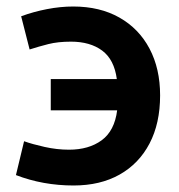

<svg xmlns="http://www.w3.org/2000/svg" viewBox="-20 -558 551 590"><path d="M206 12Q112 12 29 -20L54 -124Q79 -115 117 -106.5Q155 -98 192 -98Q253 -98 292.5 -127Q332 -156 340 -219H136V-315H339Q331 -375 294 -402.5Q257 -430 198 -430Q158 -430 128.5 -422.5Q99 -415 71 -406L45 -508Q83 -522 124.5 -530Q166 -538 205 -538Q287 -538 347 -504Q407 -470 439.5 -408.5Q472 -347 472 -265Q472 -179 439.5 -117Q407 -55 347.5 -21.5Q288 12 206 12Z"/></svg>

Font: Ubuntu Sans
Style: Bold
Weight: 700
Designer: Dalton Maag Ltd
Foundry: Dalton Maag Ltd
Version: Version 1.006; ttfautohint (v1.8.4.7-5d5b)